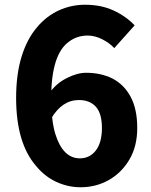

<svg xmlns="http://www.w3.org/2000/svg" viewBox="-20 -776 639 810"><path d="M132 -76Q48 -173 48 -363Q48 -462 71 -537Q94 -612 137 -662Q177 -709 229 -732.5Q281 -756 339 -756Q406 -756 458.5 -732Q511 -708 548 -669L462 -573Q442 -595 411 -610.5Q380 -626 350 -626Q306 -626 272 -601Q196 -548 196 -363Q196 -269 213 -212Q245 -108 317 -108Q359 -108 384.5 -141.5Q410 -175 410 -236Q410 -297 384.5 -325.5Q359 -354 313 -354Q242 -354 196 -276L189 -384Q217 -424 261.5 -446.5Q306 -469 343 -469Q405 -469 454 -445Q504 -419 531.5 -367Q559 -315 559 -236Q559 -159 526 -103Q493 -47 439 -16.5Q385 14 320 14Q267 14 218 -8.5Q169 -31 132 -76Z"/></svg>

Font: Merged Yaku Han JP ExtraBold
Style: Regular
Weight: 800
Designer: Ryoko NISHIZUKA 西塚涼子 (kana, bopomofo & ideographs); Paul D. Hunt (Latin, Greek & Cyrillic); Sandoll Communications 산돌커뮤니
Foundry: Adobe
Version: Version 2.004